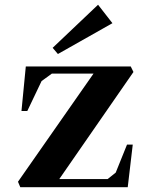

<svg xmlns="http://www.w3.org/2000/svg" viewBox="-20 -783 630 803"><path d="M538.1 -481.9 228 -34.2H430.2L463.9 -61L511.2 -178.2H535.2L514.2 0H64.9L55.2 -22.9L371.1 -475.1H196.8L153.8 -443.8L94.2 -318.8H69.8L87.9 -504.9H526.9ZM200.2 -583 222.2 -557.1 450.2 -686 390.1 -763.2Z"/></svg>

Font: Ortica Angular Bold
Style: Regular
Weight: 700
Designer: Benedetta Bovani
Foundry: Collletttivo
Version: Version 2.000;Glyphs 3.1.2 (3151)